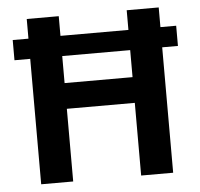

<svg xmlns="http://www.w3.org/2000/svg" viewBox="-48 -679 758 729"><g transform="rotate(-5 331.0 -315.0)"><path d="M80 0V-478H20V-555H80V-630H202V-555H461V-630H583V-555H643V-478H583V0H461V-277H202V0ZM461 -375V-478H202V-375Z"/></g></svg>

Font: Mukta Malar SemiBold
Style: Regular
Weight: 600
Designer: Aadarsh Rajan, Girish Dalvi, Yashodeep Gholap
Foundry: Ek Type
Version: Version 2.538;PS 1.000;hotconv 16.6.51;makeotf.lib2.5.65220;